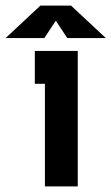

<svg xmlns="http://www.w3.org/2000/svg" viewBox="-115 -668 399 688"><path d="M264.2 -531.7H126L85 -593.8L43.9 -531.7H-94.7L29.8 -647.9H139.6ZM163.6 -485.4V0H45.9V-367.7H9.8V-485.4Z"/></svg>

Font: Sangha Kali
Style: Regular
Weight: 400
Designer: Seslavinskaya Anna
Foundry: Popkern
Version: Version 2.000;PS 002.000;hotconv 1.0.88;makeotf.lib2.5.64775